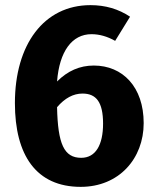

<svg xmlns="http://www.w3.org/2000/svg" viewBox="-20 -710 604 747"><path d="M345 -455C290 -455 243 -434 202 -393C211 -510 260 -577 336 -577C367 -577 398 -568 428 -551L486 -645C441 -675 390 -690 332 -690C151 -690 38 -537 38 -309C38 -106 121 17 294 17C443 17 539 -93 539 -231C539 -372 457 -455 345 -455ZM296 -96C229 -96 205 -150 202 -293C232 -328 265 -346 301 -346C354 -346 381 -313 381 -229C381 -146 352 -96 296 -96Z"/></svg>

Font: Fira Sans
Style: Bold
Weight: 700
Designer: Carrois Corporate & Edenspiekermann AG
Foundry: Carrois Corporate GbR & Edenspiekermann AG
Version: Version 4.203